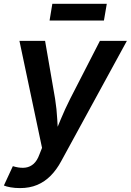

<svg xmlns="http://www.w3.org/2000/svg" viewBox="-35 -755 670 983"><path d="M-15.1 194.8 30.8 95.7 44.9 99.6Q73.2 106.4 96.4 103Q119.6 99.6 137.5 83.5Q155.3 67.4 166.5 36.6L180.2 2L64.5 -545.9H195.8L247.1 -249Q255.4 -196.8 258.1 -144.3Q260.7 -91.8 265.1 -37.1H231.9Q254.4 -91.8 276.1 -144.3Q297.9 -196.8 324.2 -249L476.6 -545.9H614.7L278.3 70.3Q254.9 113.8 224.6 144.5Q194.3 175.3 155.5 191.7Q116.7 208 67.4 208Q41.5 208 19.3 204.1Q-2.9 200.2 -15.1 194.8ZM511.7 -735.4 497.1 -649.9H218.8L232.9 -735.4Z"/></svg>

Font: Inter SemiBold
Style: Italic
Weight: 600
Italic angle: -9.3988°
Designer: Rasmus Andersson
Foundry: rsms
Version: Version 4.001;git-66647c0bb